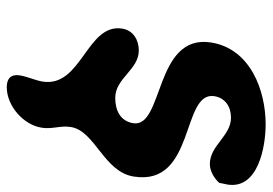

<svg xmlns="http://www.w3.org/2000/svg" viewBox="-136 -430 787 554"><g transform="rotate(90 257.0 -153.5)"><path d="M198 182C194 208 207 220 232 220C286 220 341 172 349 119C354 89 342 65 347 35C358 -35 477 -60 490 -147C518 -325 243 -283 258 -379C263 -410 288 -427 320 -427C373 -427 400 -366 454 -366C473 -366 495 -378 508 -393C509 -397 512 -413 513 -417C527 -505 405 -527 339 -527C243 -527 121 -484 103 -369C78 -206 350 -233 336 -145C330 -107 298 -93 263 -93C206 -93 182 -161 126 -161C96 -161 68 -145 63 -113C47 -11 233 4 216 116C212 139 202 159 198 182Z"/></g></svg>

Font: Asimov Print
Style: Regular
Weight: 500
Designer: Google
Version: Version 2.000980: 2014